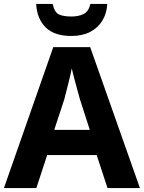

<svg xmlns="http://www.w3.org/2000/svg" viewBox="-20 -957 732 977"><path d="M527 0 472 -168H220L165 0H0L251 -717H439L692 0ZM387 -451Q383 -466 374.5 -496Q366 -526 358 -557.5Q350 -589 345 -609Q341 -586 333.5 -556Q326 -526 319 -498Q312 -470 307 -451L256 -296H437ZM526 -937Q523 -888 500.5 -851.5Q478 -815 438.5 -794.5Q399 -774 343 -774Q256 -774 212 -818Q168 -862 164 -937H248Q257 -895 279 -884Q301 -873 344 -873Q379 -873 405 -885.5Q431 -898 440 -937Z"/></svg>

Font: Noto Sans Lao Looped
Style: Bold
Weight: 700
Designer: Mark Frömberg, Ben Mitchell
Foundry: The Fontpad Ltd
Version: Version 1.001